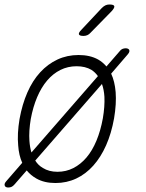

<svg xmlns="http://www.w3.org/2000/svg" viewBox="-29 -805 649 855"><path d="M218 10Q168 10 133 -10Q108 -24 90 -46L35 17Q29 24 22.5 27Q16 30 8 30Q3 30 -1 28.5Q-5 27 -7 23.5Q-9 20 -8.5 15Q-8 10 -2 3L70 -80Q55 -113 52 -157Q47 -209 58 -275Q70 -341 93 -393.5Q116 -446 150 -483Q184 -520 227 -540Q270 -560 321 -560Q372 -560 408 -540Q429 -528 445 -509L504 -577Q509 -584 516 -587Q523 -590 531 -590Q535 -590 539.5 -588.5Q544 -587 546 -583.5Q548 -580 547 -575Q546 -570 540 -563L466 -477Q482 -443 486 -395Q490 -343 479 -278Q467 -211 443.5 -158Q420 -105 386.5 -67.5Q353 -30 310.5 -10Q268 10 218 10ZM227 -40Q265 -40 297.5 -56.5Q330 -73 356 -103.5Q382 -134 400.5 -178.5Q419 -223 429 -278Q438 -331 436 -374Q434 -406 425 -431L128 -90Q141 -69 162 -57Q189 -40 227 -40ZM111 -126 407 -466Q395 -483 378 -494Q351 -510 312 -510Q273 -510 240 -493.5Q207 -477 181 -446.5Q155 -416 136.5 -372.5Q118 -329 108 -275Q99 -221 102 -178Q104 -149 111 -126ZM343 -645Q325 -645 322.5 -652Q320 -659 334 -673L424 -769Q432 -777 440 -781Q448 -785 458 -785Q478 -785 480 -777.5Q482 -770 467 -754L374 -659Q368 -652 360 -648.5Q352 -645 343 -645Z"/></svg>

Font: Maple Mono NL Thin
Style: Italic
Weight: 250
Italic angle: -10°
Monospace: yes
Designer: subframe7536
Version: Version 7.000